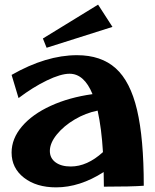

<svg xmlns="http://www.w3.org/2000/svg" viewBox="-20 -803 670 828"><path d="M427 -61Q324 5 222 5Q137 5 83.5 -36.5Q30 -78 30 -145Q30 -205 74.5 -257.5Q119 -310 198.5 -346.5Q278 -383 379 -397Q343 -485 280 -485Q242 -485 182 -456Q122 -427 60 -380L30 -480Q179 -565 312 -565Q416 -565 479 -508.5Q542 -452 571 -329Q600 -206 600 -2Q548 2 428 2ZM285 -85Q356 -85 424 -147Q418 -249 401 -326Q350 -316 302.5 -288Q255 -260 225 -223Q195 -186 195 -152Q195 -121 219.5 -103Q244 -85 285 -85ZM165 -637 403 -783 465 -687 181 -597Z"/></svg>

Font: Otomanopee One
Style: Regular
Weight: 400
Designer: Das Ende der Wildnis
Foundry: Gutenberg Labo
Version: Version 3.005